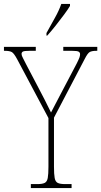

<svg xmlns="http://www.w3.org/2000/svg" viewBox="-29 -951 512 971"><path d="M127 0V-20H160Q185 -20 197 -26Q209 -32 212.5 -51Q216 -70 216 -108V-354L58 -651Q42 -681 31 -687.5Q20 -694 -5 -694H-9V-714H152V-694H120Q93 -694 86.5 -690Q80 -686 80 -678Q80 -670 87 -657.5Q94 -645 103 -626L165 -508Q182 -476 198 -444.5Q214 -413 229 -382Q237 -397 248.5 -419.5Q260 -442 277 -474L359 -630Q369 -650 372.5 -659.5Q376 -669 376 -677Q376 -685 369 -689.5Q362 -694 336 -694H291V-714H463V-694H459Q436 -694 425 -688Q414 -682 399 -652L244 -356V-108Q244 -70 247.5 -51Q251 -32 263 -26Q275 -20 300 -20H333V0ZM206 -784Q228 -824 248.5 -860.5Q269 -897 281 -931H325V-921Q315 -904 295 -877Q275 -850 252.5 -821.5Q230 -793 210 -771H206Z"/></svg>

Font: Noto Serif Ethiopic Condensed Thin
Style: Regular
Weight: 100
Width: 3
Designer: Monotype Design Team
Foundry: Monotype Imaging Inc.
Version: Version 2.102; ttfautohint (v1.8.4.7-5d5b)